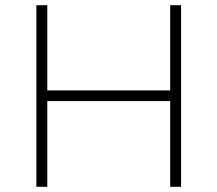

<svg xmlns="http://www.w3.org/2000/svg" viewBox="-20 -719 837 739"><path d="M120 -699H162V-371H635V-699H677V0H635V-330H162V0H120Z"/></svg>

Font: TypoPRO Montserrat Alternates
Style: Regular
Weight: 275
Designer: Julieta Ulanovsky
Foundry: Julieta Ulanovsky
Version: Version 6.001